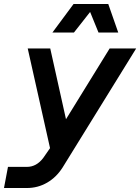

<svg xmlns="http://www.w3.org/2000/svg" viewBox="-73 -743 703 963"><path d="M144 49 178 0 66 -500H179L258 -145L477 -500H610L241 97Q210 146 163.5 173Q117 200 62 200H-53L-33 94H62Q110 94 144 49ZM470 -723 520 -580H421L379 -683L298 -580H190L296 -723Z"/></svg>

Font: MedMera Sans Semibold
Style: Italic
Weight: 600
Italic angle: -11°
Designer: Kasper Nordkvist
Foundry: UNCUT.wtf
Version: Version 1.300